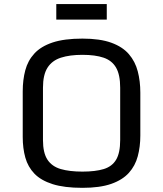

<svg xmlns="http://www.w3.org/2000/svg" viewBox="-20 -905 795 936"><path d="M381.8 10.7Q293.5 10.7 236.6 -7.3Q179.7 -25.4 147.9 -58.3Q116.2 -91.3 103.5 -136.7Q90.8 -182.1 90.8 -237.3V-459.5Q90.8 -515.6 103.3 -562.5Q115.7 -609.4 147.5 -644Q179.2 -678.7 236.1 -697.8Q293 -716.8 381.8 -716.8Q467.3 -716.8 522.5 -696.8Q577.6 -676.8 608.4 -640.9Q639.2 -605 651.6 -557.1Q664.1 -509.3 664.1 -453.1V-244.1Q664.1 -189.9 651.6 -143.3Q639.2 -96.7 608.2 -62.3Q577.1 -27.8 522 -8.5Q466.8 10.7 381.8 10.7ZM381.8 -68.4Q444.8 -68.4 485.6 -80.8Q526.4 -93.3 546.1 -126.5Q565.9 -159.7 565.9 -222.2V-477.5Q565.9 -540.5 545.9 -575.2Q525.9 -609.9 485.1 -623.8Q444.3 -637.7 381.8 -637.7Q319.8 -637.7 276.9 -623.8Q233.9 -609.9 211.7 -575.2Q189.5 -540.5 189.5 -477.5V-222.2Q189.5 -159.7 211.4 -126.5Q233.4 -93.3 276.4 -80.8Q319.3 -68.4 381.8 -68.4ZM254.4 -885.3H500.5V-809.6H254.4Z"/></svg>

Font: Monda
Style: Regular
Weight: 400
Designer: Vernon Adams
Foundry: Vernon Adams
Version: Version 2.100; ttfautohint (v1.8.3)